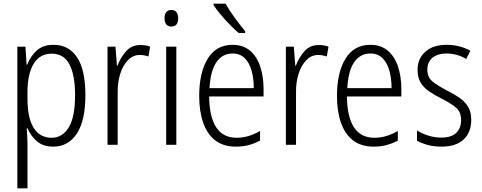

<svg xmlns="http://www.w3.org/2000/svg" viewBox="-20 -785 2611 1041"><path d="M270 -542Q353 -542 398 -474Q443 -406 443 -269Q443 -131 396.5 -60.5Q350 10 269 10Q213 10 179 -20Q145 -50 129 -90H125Q126 -72 127.5 -50.5Q129 -29 129 -8V236H74V-532H118L124 -434H127Q145 -480 179 -511Q213 -542 270 -542ZM261 -494Q195 -494 162 -438.5Q129 -383 129 -285V-249Q129 -146 162.5 -92Q196 -38 260 -38Q318 -38 352.5 -94Q387 -150 387 -269Q387 -378 356.5 -436Q326 -494 261 -494Z M741 -541Q754 -541 768 -539Q782 -537 794 -532L785 -479Q775 -482 763 -484.5Q751 -487 738 -487Q701 -487 673.5 -458.5Q646 -430 631.5 -383.5Q617 -337 618 -282V0H563V-532H606L614 -429H617Q633 -472 663 -506.5Q693 -541 741 -541Z M909 -731Q928 -731 937 -718.5Q946 -706 946 -686Q946 -641 909 -641Q891 -641 881.5 -653Q872 -665 872 -686Q872 -706 881 -718.5Q890 -731 909 -731ZM936 -532V0H881V-532Z M1241 -542Q1299 -542 1336.5 -509.5Q1374 -477 1391.5 -422.5Q1409 -368 1409 -303V-262H1114Q1115 -152 1152 -95Q1189 -38 1263 -38Q1327 -38 1390 -75V-23Q1361 -7 1329 1.5Q1297 10 1259 10Q1191 10 1147 -24Q1103 -58 1081.5 -120Q1060 -182 1060 -264Q1060 -391 1106 -466.5Q1152 -542 1241 -542ZM1241 -495Q1186 -495 1153.5 -448Q1121 -401 1116 -307H1356Q1356 -359 1344 -402Q1332 -445 1306.5 -470Q1281 -495 1241 -495ZM1203 -765Q1223 -729 1253 -688Q1283 -647 1309 -616V-606H1274Q1252 -625 1226 -651.5Q1200 -678 1176.5 -706Q1153 -734 1138 -757V-765Z M1708 -541Q1721 -541 1735 -539Q1749 -537 1761 -532L1752 -479Q1742 -482 1730 -484.5Q1718 -487 1705 -487Q1668 -487 1640.5 -458.5Q1613 -430 1598.5 -383.5Q1584 -337 1585 -282V0H1530V-532H1573L1581 -429H1584Q1600 -472 1630 -506.5Q1660 -541 1708 -541Z M1988 -542Q2046 -542 2083.5 -509.5Q2121 -477 2138.5 -422.5Q2156 -368 2156 -303V-262H1861Q1862 -152 1899 -95Q1936 -38 2010 -38Q2074 -38 2137 -75V-23Q2108 -7 2076 1.5Q2044 10 2006 10Q1938 10 1894 -24Q1850 -58 1828.5 -120Q1807 -182 1807 -264Q1807 -391 1853 -466.5Q1899 -542 1988 -542ZM1988 -495Q1933 -495 1900.5 -448Q1868 -401 1863 -307H2103Q2103 -359 2091 -402Q2079 -445 2053.5 -470Q2028 -495 1988 -495Z M2535 -136Q2535 -67 2493.5 -28.5Q2452 10 2374 10Q2331 10 2297.5 0.5Q2264 -9 2241 -22V-78Q2267 -61 2301.5 -50Q2336 -39 2373 -39Q2427 -39 2453.5 -64.5Q2480 -90 2480 -134Q2480 -177 2454 -200Q2428 -223 2375 -250Q2337 -269 2307.5 -289Q2278 -309 2261 -336.5Q2244 -364 2244 -407Q2244 -467 2286 -504.5Q2328 -542 2402 -542Q2438 -542 2470.5 -533.5Q2503 -525 2530 -510L2508 -465Q2486 -479 2458 -487Q2430 -495 2401 -495Q2353 -495 2325 -472Q2297 -449 2297 -408Q2297 -367 2323.5 -344.5Q2350 -322 2404 -294Q2442 -275 2471 -255Q2500 -235 2517.5 -207Q2535 -179 2535 -136Z"/></svg>

Font: Noto Sans Khmer UI Condensed Light
Style: Regular
Weight: 300
Width: 3
Designer: Danh Hong and the Monotype Design Team
Foundry: Monotype Imaging Inc.
Version: Version 2.002; ttfautohint (v1.8.4.7-5d5b)